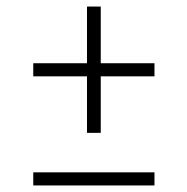

<svg xmlns="http://www.w3.org/2000/svg" viewBox="-20 -566 572 586"><path d="M245.5 -160.5V-333H81.5V-373H245.5V-546H287.5V-373H451.5V-333H287.5V-160.5ZM81.5 0V-40H451.5V0Z"/></svg>

Font: Encode Sans XLt
Style: Regular
Weight: 200
Designer: Multiple Designers
Foundry: Impallari Type
Version: Version 3.002; ttfautohint (v1.8.3) -l 8 -r 50 -G 200 -x 14 